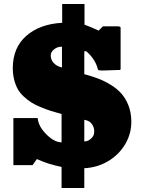

<svg xmlns="http://www.w3.org/2000/svg" viewBox="-20 -852 703 953"><path d="M46.4 -266.1H167Q170.4 -224.6 210.2 -185.1Q250 -145.5 285.6 -145.5V-286.1Q253.4 -294.9 230.5 -302.2Q207.5 -309.6 180.4 -320.8Q153.3 -332 134.8 -344Q116.2 -356 97.7 -373Q79.1 -390.1 68.1 -409.9Q57.1 -429.7 50.3 -456.3Q43.5 -482.9 43.5 -514.2Q43.5 -615.2 110.6 -674.1Q177.7 -732.9 288.6 -738.8V-832H399.4V-729.5Q424.8 -720.7 469.7 -700.2L477.5 -708L490.7 -721.2H567.4Q568.4 -721.2 571.8 -720.2Q575.2 -719.2 575.7 -719.2Q576.2 -718.8 576.9 -718Q577.6 -717.3 578.1 -716.8Q578.6 -716.3 578.6 -715.8V-507.8L575.7 -504.9L516.6 -502.9Q516.1 -502.9 504.2 -502.4Q492.2 -502 488.8 -502Q483.4 -502 470.7 -502.9L465.8 -507.8Q454.6 -554.7 413.6 -592.8Q408.7 -598.1 403.8 -598.1Q398.4 -598.1 398.4 -595.2V-483.9Q438.5 -473.1 470 -460.9Q501.5 -448.7 532.2 -429.4Q563 -410.2 583.7 -386.2Q604.5 -362.3 617.7 -328.4Q630.9 -294.4 631.8 -252.9Q633.3 -190.9 602.1 -137.5Q570.8 -84 516.6 -52Q462.4 -20 398.4 -17.1V81.1H285.6V-23.4Q217.8 -37.1 163.1 -62.5L141.6 -32.2H46.4ZM447.3 -194.8Q449.7 -215.3 437.5 -234.4Q425.3 -253.4 398.4 -257.3V-149.9Q416.5 -149.9 431.9 -164.1Q447.3 -178.2 447.3 -194.8ZM231.9 -576.2Q231.9 -554.7 247.3 -538.6Q262.7 -522.5 287.6 -517.1V-620.1Q266.6 -621.1 249.3 -607.7Q231.9 -594.2 231.9 -576.2Z"/></svg>

Font: Bevan
Style: Regular
Weight: 400
Foundry: vernon adams
Version: Version 1.000